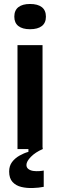

<svg xmlns="http://www.w3.org/2000/svg" viewBox="-20 -750 302 966"><path d="M68 0V-523H194V0ZM131 -603Q93 -603 72.5 -619Q52 -635 52 -666Q52 -698 72.5 -714Q93 -730 131 -730Q170 -730 190.5 -714Q211 -698 211 -666Q211 -635 190.5 -619Q170 -603 131 -603ZM200 190Q175 195 144.5 196Q114 197 87 190.5Q60 184 43 165.5Q26 147 26 113Q26 85 40.5 65.5Q55 46 78 33Q101 20 123 14V-7H195V0Q158 16 135.5 39Q113 62 113 80Q113 93 123 100.5Q133 108 147.5 110Q162 112 176.5 111Q191 110 200 108Z"/></svg>

Font: Bricolage Grotesque SemiBold
Style: Regular
Weight: 600
Designer: Mathieu Triay
Foundry: Atelier Triay
Version: Version 1.000;gftools[0.9.30]